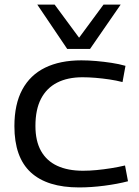

<svg xmlns="http://www.w3.org/2000/svg" viewBox="-20 -810 608 840"><path d="M43 -258Q43 -354 77.5 -418Q112 -482 177.5 -514Q243 -546 336 -546Q367 -546 401 -543Q435 -540 468 -535Q501 -530 529 -522L516 -451Q489 -458 458.5 -462.5Q428 -467 398 -469.5Q368 -472 341 -472Q276 -472 230 -448.5Q184 -425 159.5 -378Q135 -331 135 -259Q135 -193 159.5 -149.5Q184 -106 230.5 -84.5Q277 -63 343 -63Q372 -63 403 -66Q434 -69 465.5 -74Q497 -79 527 -86L540 -17Q494 -5 436.5 2.5Q379 10 326 10Q186 10 114.5 -56Q43 -122 43 -258ZM508 -790 374 -596H274L143 -790H219L326 -645L433 -790Z"/></svg>

Font: Georama SemiExpanded
Style: Regular
Weight: 400
Width: 6
Designer: Jean-Baptiste Levee
Foundry: Production Type
Version: Version 1.001